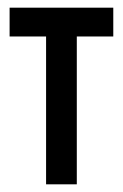

<svg xmlns="http://www.w3.org/2000/svg" viewBox="-20 -480 320 500"><path d="M5 -460H275V-385H180V0H100V-385H5Z"/></svg>

Font: Von Book
Style: Regular
Weight: 400
Version: Version 4.000; ttfautohint (v1.8.4.7-5d5b)